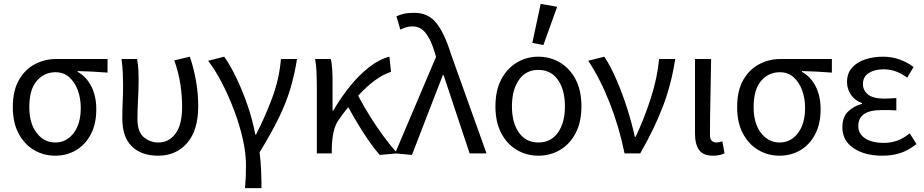

<svg xmlns="http://www.w3.org/2000/svg" viewBox="-20 -790 4761 989"><path d="M264 12Q205 12 155.5 -17Q106 -46 76 -102Q46 -158 46 -238Q46 -323 77.5 -378Q109 -433 160 -459.5Q211 -486 268 -486H534V-416Q493 -419 457 -421Q421 -423 380 -424V-420Q425 -395 450.5 -345Q476 -295 476 -227Q476 -152 448 -98.5Q420 -45 372 -16.5Q324 12 264 12ZM265 -56Q322 -56 359 -104Q396 -152 396 -234Q396 -283 381 -324.5Q366 -366 337 -392Q308 -418 266 -418Q208 -418 169.5 -373.5Q131 -329 131 -238Q131 -154 169 -105Q207 -56 265 -56Z M795 12Q708 12 659 -36Q610 -84 610 -180Q610 -224 612 -267Q614 -310 614 -353Q614 -382 612.5 -415Q611 -448 606 -486H686Q691 -461 692.5 -433Q694 -405 694 -373Q694 -332 691 -276.5Q688 -221 688 -176Q688 -111 720.5 -83.5Q753 -56 796 -56Q849 -56 883.5 -101Q918 -146 918 -240Q918 -296 909.5 -354Q901 -412 878 -479L958 -498Q979 -435 990 -371.5Q1001 -308 1001 -243Q1001 -119 944 -53.5Q887 12 795 12Z M1242 179Q1245 146 1246 122Q1247 98 1247 58Q1247 -2 1230.5 -74.5Q1214 -147 1186 -221.5Q1158 -296 1123.5 -362.5Q1089 -429 1052 -477L1135 -498Q1165 -456 1196.5 -391Q1228 -326 1254.5 -249.5Q1281 -173 1295 -97H1299Q1346 -189 1382.5 -287Q1419 -385 1427 -486H1510Q1497 -404 1475 -331Q1453 -258 1415 -180.5Q1377 -103 1317 -5Q1323 38 1325 87.5Q1327 137 1327 179Z M1612 0V-353Q1612 -382 1610.5 -418Q1609 -454 1603 -486H1684Q1689 -467 1691 -436Q1693 -405 1693 -373V-221H1697Q1736 -288 1783 -346Q1830 -404 1882 -444.5Q1934 -485 1986 -498L1994 -420Q1954 -407 1912 -376.5Q1870 -346 1825 -297Q1850 -249 1883 -195.5Q1916 -142 1953.5 -91Q1991 -40 2027 0L1936 8Q1910 -21 1881.5 -62Q1853 -103 1825.5 -148.5Q1798 -194 1774 -238Q1763 -225 1751.5 -210Q1740 -195 1729 -179Q1707 -150 1698.5 -111.5Q1690 -73 1689 -25V0Z M2102 8 2015 0 2226 -497 2220 -518Q2200 -585 2173 -619.5Q2146 -654 2105 -654Q2085 -654 2070.5 -649Q2056 -644 2042 -638L2022 -706Q2039 -714 2060 -719Q2081 -724 2114 -724Q2186 -724 2228 -671Q2270 -618 2302 -514L2486 0H2399L2265 -403H2261Z M2753 12Q2693 12 2642.5 -17.5Q2592 -47 2562 -104Q2532 -161 2532 -242Q2532 -324 2562 -381Q2592 -438 2642.5 -468Q2693 -498 2753 -498Q2814 -498 2864.5 -468Q2915 -438 2945 -381Q2975 -324 2975 -242Q2975 -161 2945 -104Q2915 -47 2864.5 -17.5Q2814 12 2753 12ZM2753 -56Q2818 -56 2854 -107Q2890 -158 2890 -242Q2890 -327 2854 -378.5Q2818 -430 2753 -430Q2689 -430 2653 -378.5Q2617 -327 2617 -242Q2617 -158 2653 -107Q2689 -56 2753 -56ZM2779 -558 2722 -569 2765 -770 2850 -755Z M3197 0Q3170 -134 3121 -259Q3072 -384 3010 -477L3093 -498Q3127 -446 3157.5 -374.5Q3188 -303 3212 -227Q3236 -151 3250 -85H3254Q3298 -178 3332 -283Q3366 -388 3375 -486H3458Q3439 -359 3395.5 -244Q3352 -129 3278 0Z M3653 12Q3602 12 3581 -17.5Q3560 -47 3560 -101V-486H3643Q3642 -388 3639.5 -285.5Q3637 -183 3637 -95Q3637 -56 3671 -56Q3683 -56 3701 -62L3712 0Q3701 5 3687 8.5Q3673 12 3653 12Z M3995 12Q3936 12 3886.5 -17Q3837 -46 3807 -102Q3777 -158 3777 -238Q3777 -323 3808.5 -378Q3840 -433 3891 -459.5Q3942 -486 3999 -486H4265V-416Q4224 -419 4188 -421Q4152 -423 4111 -424V-420Q4156 -395 4181.5 -345Q4207 -295 4207 -227Q4207 -152 4179 -98.5Q4151 -45 4103 -16.5Q4055 12 3995 12ZM3996 -56Q4053 -56 4090 -104Q4127 -152 4127 -234Q4127 -283 4112 -324.5Q4097 -366 4068 -392Q4039 -418 3997 -418Q3939 -418 3900.5 -373.5Q3862 -329 3862 -238Q3862 -154 3900 -105Q3938 -56 3996 -56Z M4524 12Q4434 12 4376.5 -27Q4319 -66 4319 -134Q4319 -187 4348.5 -215.5Q4378 -244 4420 -255V-259Q4382 -273 4362.5 -303Q4343 -333 4343 -367Q4343 -412 4368.5 -441Q4394 -470 4436.5 -484Q4479 -498 4529 -498Q4573 -498 4612.5 -484Q4652 -470 4686 -445L4653 -390Q4625 -411 4595 -422Q4565 -433 4531 -433Q4486 -433 4455.5 -414Q4425 -395 4425 -357Q4425 -324 4451.5 -303Q4478 -282 4536 -282Q4550 -282 4564 -283Q4578 -284 4597 -285V-221Q4575 -223 4557 -223Q4539 -223 4521 -223Q4401 -223 4401 -141Q4401 -101 4436 -77.5Q4471 -54 4533 -54Q4568 -54 4600 -65Q4632 -76 4666 -103L4701 -48Q4657 -14 4616 -1Q4575 12 4524 12Z"/></svg>

Font: .
Style: 
Weight: 400
Designer: Paul D. Hunt, Dalton Maag
Foundry: Dalton Maag Ltd
Version: Version 1.200